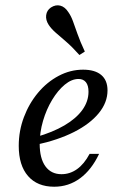

<svg xmlns="http://www.w3.org/2000/svg" viewBox="-20 -686 474 717"><path d="M182.3 11.3Q119.4 11.3 84.7 -28.6Q50 -68.5 50 -141.1Q50 -197.6 69.4 -248.8Q88.7 -300 122.2 -339.9Q155.6 -379.8 199.2 -402.8Q242.7 -425.8 290.3 -425.8Q334.7 -425.8 358.1 -406Q381.5 -386.3 381.5 -348.4Q381.5 -303.2 348.8 -263.3Q316.1 -223.4 256.5 -193.1Q196.8 -162.9 114.5 -145.2V-174.2Q176.6 -191.9 220.6 -217.7Q264.5 -243.5 287.5 -275.4Q310.5 -307.3 310.5 -343.5Q310.5 -366.9 300.8 -379Q291.1 -391.1 273.4 -391.1Q247.6 -391.1 221.8 -369.8Q196 -348.4 174.6 -312.9Q153.2 -277.4 140.7 -234.7Q128.2 -191.9 128.2 -149.2Q128.2 -94.4 149.6 -64.9Q171 -35.5 209.7 -35.5Q241.1 -35.5 267.7 -54.4Q294.4 -73.4 314.5 -111.3H350Q321.8 -51.6 279 -20.2Q236.3 11.3 182.3 11.3ZM276.6 -480.6Q248.4 -512.1 226.2 -531Q204 -550 187.9 -564.1Q171.8 -578.2 162.1 -592.7Q150 -611.3 152.4 -629.4Q154.8 -647.6 170.2 -658.1Q187.9 -669.4 205.2 -664.9Q222.6 -660.5 235.5 -640.3Q245.2 -626.6 252.4 -606.9Q259.7 -587.1 269.4 -559.3Q279 -531.5 296.8 -493.5Z"/></svg>

Font: Playfair 9pt
Style: Italic
Weight: 400
Italic angle: -15.6°
Designer: Claus Eggers Sørensen
Foundry: Claus Eggers Sørensen
Version: Version 2.001;gftools[0.9.30]